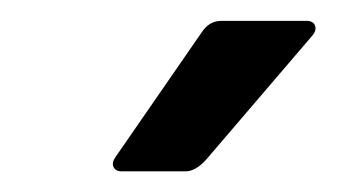

<svg xmlns="http://www.w3.org/2000/svg" viewBox="-20 -722 326 186"><path d="M98 -556Q92 -556 90 -560.2Q88 -564.4 92 -570L175 -690.1Q182.4 -701.8 194.4 -701.8H276.8Q283.5 -701.8 285.2 -697.1Q286.9 -692.4 282.2 -687.1L180 -567.7Q169.7 -556 159.6 -556Z"/></svg>

Font: Sofia Sans Hairline
Style: Italic
Weight: 1
Italic angle: -9°
Designer: Botio Nikoltchev, Ani Petrova
Foundry: lettersoup
Version: Version 4.102